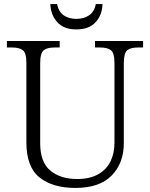

<svg xmlns="http://www.w3.org/2000/svg" viewBox="-20 -916 740 946"><path d="M352 10Q240 10 175 -41.5Q110 -93 110 -215V-605Q110 -655 92.5 -668.5Q75 -682 40 -682H14V-714H274V-682H248Q213 -682 195.5 -668.5Q178 -655 178 -603V-210Q178 -117 228 -75.5Q278 -34 360 -34Q423 -34 464 -57.5Q505 -81 524.5 -121Q544 -161 544 -212V-605Q544 -655 526.5 -668.5Q509 -682 474 -682H448V-714H685V-682H660Q624 -682 607 -668.5Q590 -655 590 -603V-210Q590 -112 530 -51Q470 10 352 10ZM356 -771Q294 -771 262 -807Q230 -843 228 -896H261Q269 -858 294 -840.5Q319 -823 356 -823Q393 -823 419 -840.5Q445 -858 452 -896H485Q484 -843 451.5 -807Q419 -771 356 -771Z"/></svg>

Font: Noto Serif Myanmar Light
Style: Regular
Weight: 300
Designer: Ben Mitchell and the Monotype Design Team
Foundry: Monotype Imaging Inc.
Version: Version 2.106; ttfautohint (v1.8.4.7-5d5b)